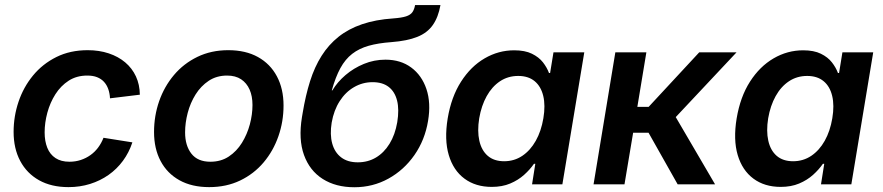

<svg xmlns="http://www.w3.org/2000/svg" viewBox="-20 -748 3582 779"><path d="M257.8 11.2Q188.5 11.2 138.7 -16.6Q88.9 -44.4 62 -95Q35.2 -145.5 35.2 -212.9Q35.2 -275.9 55.2 -335.2Q75.2 -394.5 114 -441.7Q152.8 -488.8 208.7 -516.6Q264.6 -544.4 335.9 -544.4Q382.3 -544.4 421.1 -531.5Q460 -518.6 488 -494.9Q516.1 -471.2 531.5 -438Q546.9 -404.8 547.4 -363.8L426.3 -349.1Q425.3 -369.6 419.2 -386.7Q413.1 -403.8 401.9 -416Q390.6 -428.2 374 -434.8Q357.4 -441.4 334 -441.4Q291 -441.4 258.8 -420.7Q226.6 -399.9 204.8 -365.7Q183.1 -331.5 172.1 -290.8Q161.1 -250 161.1 -210.9Q161.1 -175.3 171.9 -148.4Q182.6 -121.6 205.1 -106.7Q227.5 -91.8 261.7 -91.8Q286.1 -91.8 307.6 -98.9Q329.1 -106 346.9 -118.7Q364.7 -131.3 378.2 -149.4Q391.6 -167.5 399.9 -189L517.1 -170.4Q503.4 -128.9 478.8 -95.5Q454.1 -62 420.4 -38.3Q386.7 -14.6 345.5 -1.7Q304.2 11.2 257.8 11.2Z M828.6 11.2Q758.3 11.2 708.3 -16.6Q658.2 -44.4 631.6 -94.7Q605 -145 605 -212.4Q605 -277.8 625.7 -337.4Q646.5 -397 685.8 -443.6Q725.1 -490.2 781 -517.3Q836.9 -544.4 906.2 -544.4Q976.6 -544.4 1026.6 -516.6Q1076.7 -488.8 1103.5 -438.2Q1130.4 -387.7 1130.4 -319.8Q1130.4 -254.9 1109.6 -195.3Q1088.9 -135.7 1049.6 -89.1Q1010.3 -42.5 954.3 -15.6Q898.4 11.2 828.6 11.2ZM833.5 -91.8Q876.5 -91.8 908.4 -113Q940.4 -134.3 961.7 -168.7Q982.9 -203.1 993.7 -243.4Q1004.4 -283.7 1004.4 -321.8Q1004.4 -357.9 992.7 -384.5Q981 -411.1 958.3 -426.3Q935.5 -441.4 901.4 -441.4Q858.9 -441.4 826.9 -420.2Q794.9 -398.9 773.4 -364.5Q752 -330.1 741.5 -289.8Q731 -249.5 731 -210.9Q731 -157.2 756.6 -124.5Q782.2 -91.8 833.5 -91.8Z M1417.5 11.7Q1342.3 11.7 1289.3 -22Q1236.3 -55.7 1213.4 -119.1Q1190.4 -182.6 1205.1 -272.5L1208 -289.6Q1219.7 -360.4 1238 -418.5Q1256.3 -476.6 1284.9 -521.7Q1313.5 -566.9 1353.8 -598.9Q1394 -630.9 1449 -649.7Q1503.9 -668.5 1575.7 -673.3Q1609.4 -675.8 1627.4 -681.6Q1645.5 -687.5 1653.3 -698.7Q1661.1 -710 1664.1 -727.5H1767.1Q1758.3 -678.2 1736.1 -646.5Q1713.9 -614.7 1673.1 -598.4Q1632.3 -582 1567.9 -577.1Q1514.6 -573.2 1475.8 -562.3Q1437 -551.3 1408.9 -529.5Q1380.9 -507.8 1361.1 -471.7Q1341.3 -435.5 1326.2 -381.3H1328.6Q1348.6 -415 1381.8 -443.4Q1415 -471.7 1456.5 -488.8Q1498 -505.9 1543.9 -505.9Q1605.5 -505.9 1648.4 -474.1Q1691.4 -442.4 1710.2 -386.5Q1729 -330.6 1716.8 -257.8Q1704.1 -180.2 1661.6 -119.1Q1619.1 -58.1 1555.9 -23.2Q1492.7 11.7 1417.5 11.7ZM1431.6 -89.4Q1472.7 -89.4 1505.4 -108.9Q1538.1 -128.4 1560.5 -164.8Q1583 -201.2 1591.8 -252.4Q1600.1 -303.7 1591.1 -339.8Q1582 -376 1557.1 -395.3Q1532.2 -414.6 1491.7 -414.6Q1451.2 -414.6 1416.5 -394.5Q1381.8 -374.5 1358.2 -337.6Q1334.5 -300.8 1325.7 -250.5Q1317.9 -202.1 1327.9 -165.8Q1337.9 -129.4 1364.3 -109.4Q1390.6 -89.4 1431.6 -89.4Z M1975.1 10.3Q1909.7 10.3 1864.5 -23.2Q1819.3 -56.6 1800.8 -118.9Q1782.2 -181.2 1796.4 -267.6Q1811 -355 1850.6 -416.7Q1890.1 -478.5 1946.3 -511.2Q2002.4 -543.9 2066.4 -543.9Q2109.9 -543.9 2138.2 -530Q2166.5 -516.1 2182.9 -495.1Q2199.2 -474.1 2207.5 -451.7H2211.9L2225.6 -535.6H2350.6L2261.7 0H2138.7L2151.9 -83.5H2146.5Q2130.4 -60.1 2106.4 -38.6Q2082.5 -17.1 2050 -3.4Q2017.6 10.3 1975.1 10.3ZM2025.4 -93.8Q2066.4 -93.8 2099.1 -115.7Q2131.8 -137.7 2153.8 -176.8Q2175.8 -215.8 2184.6 -268.1Q2193.4 -320.3 2184.1 -358.9Q2174.8 -397.5 2149.2 -418.7Q2123.5 -439.9 2082.5 -439.9Q2041 -439.9 2008.5 -418.2Q1976.1 -396.5 1954.6 -357.9Q1933.1 -319.3 1924.3 -268.1Q1916 -216.3 1924.8 -177Q1933.6 -137.7 1959 -115.7Q1984.4 -93.8 2025.4 -93.8Z M2388.2 0 2476.6 -535.6H2602.5L2565.9 -314.5H2611.8L2816.9 -535.6H2968.3L2721.7 -272.9L2881.3 0H2729.5L2611.3 -209.5H2548.8L2513.7 0Z M3147.5 10.3Q3082 10.3 3036.9 -23.2Q2991.7 -56.6 2973.1 -118.9Q2954.6 -181.2 2968.8 -267.6Q2983.4 -355 3022.9 -416.7Q3062.5 -478.5 3118.7 -511.2Q3174.8 -543.9 3238.8 -543.9Q3282.2 -543.9 3310.5 -530Q3338.9 -516.1 3355.2 -495.1Q3371.6 -474.1 3379.9 -451.7H3384.3L3397.9 -535.6H3522.9L3434.1 0H3311L3324.2 -83.5H3318.8Q3302.7 -60.1 3278.8 -38.6Q3254.9 -17.1 3222.4 -3.4Q3189.9 10.3 3147.5 10.3ZM3197.8 -93.8Q3238.8 -93.8 3271.5 -115.7Q3304.2 -137.7 3326.2 -176.8Q3348.1 -215.8 3356.9 -268.1Q3365.7 -320.3 3356.4 -358.9Q3347.2 -397.5 3321.5 -418.7Q3295.9 -439.9 3254.9 -439.9Q3213.4 -439.9 3180.9 -418.2Q3148.4 -396.5 3127 -357.9Q3105.5 -319.3 3096.7 -268.1Q3088.4 -216.3 3097.2 -177Q3106 -137.7 3131.3 -115.7Q3156.7 -93.8 3197.8 -93.8Z"/></svg>

Font: Inter 20pt SemiBold
Style: Italic
Weight: 600
Italic angle: -9.3988°
Version: Version 4.001;git-66647c0bb